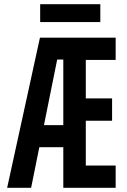

<svg xmlns="http://www.w3.org/2000/svg" viewBox="-20 -893 603 913"><path d="M14 0 170 -714H530V-608H388V-425H513V-319H388V-106H530V0H281V-193H167L128 0ZM252 -610 189 -298H281V-610ZM171 -788V-873H457V-788Z"/></svg>

Font: Noto Sans Mono SemiCondensed SemiBold
Style: Regular
Weight: 600
Width: 4
Designer: Monotype Design Team
Foundry: Monotype Imaging Inc.
Version: Version 2.014; ttfautohint (v1.8.4.7-5d5b)